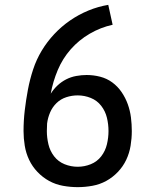

<svg xmlns="http://www.w3.org/2000/svg" viewBox="-20 -763 640 791"><path d="M300 8Q270 8 239.5 2.5Q209 -3 182.5 -17.5Q156 -32 134.5 -54.5Q113 -77 100 -104.5Q87 -132 82 -162.5Q77 -193 77 -223Q77 -266 82 -308.5Q87 -351 95 -393.5Q103 -436 116.5 -477Q130 -518 152 -554.5Q174 -591 203.5 -622.5Q233 -654 268.5 -678.5Q304 -703 344 -719.5Q384 -736 426 -743L444 -661Q394 -650 349.5 -624Q305 -598 271.5 -560Q238 -522 218 -474.5Q198 -427 189 -377Q201 -396 217 -411Q233 -426 252.5 -436Q272 -446 294 -450Q316 -454 337 -454Q365 -454 392.5 -447Q420 -440 442.5 -423.5Q465 -407 481 -383.5Q497 -360 506.5 -333.5Q516 -307 519.5 -279Q523 -251 523 -223Q523 -193 518 -162.5Q513 -132 500 -104.5Q487 -77 465.5 -54.5Q444 -32 417.5 -17.5Q391 -3 360.5 2.5Q330 8 300 8ZM300 -76Q328 -76 354 -86.5Q380 -97 397 -119Q414 -141 420.5 -168.5Q427 -196 427 -223Q427 -251 420.5 -278Q414 -305 397 -327Q380 -349 354 -359.5Q328 -370 300 -370Q276 -370 253 -362.5Q230 -355 213 -338.5Q196 -322 186.5 -300Q177 -278 174 -254Q174 -246 173.5 -238.5Q173 -231 173 -223Q173 -196 179.5 -168.5Q186 -141 203 -119Q220 -97 246 -86.5Q272 -76 300 -76Z"/></svg>

Font: Iosevka Fixed Curly Md Ex
Style: Regular
Weight: 500
Width: 7
Monospace: yes
Designer: Belleve Invis
Foundry: Belleve Invis
Version: Version 30.1.2